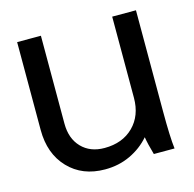

<svg xmlns="http://www.w3.org/2000/svg" viewBox="-88 -645 752 743"><g transform="rotate(-15 288.5 -273.0)"><path d="M524.9 0H441.9Q429.2 -43.9 424.8 -71.8Q392.6 -34.7 346.4 -12.9Q300.3 8.8 245.1 8.8Q154.3 8.8 98.6 -49.6Q43 -107.9 43 -203.1V-555.2H138.2V-203.1Q138.2 -143.1 172.6 -107.4Q207 -71.8 264.2 -71.8Q336.4 -71.8 380.1 -115.2Q423.8 -158.7 423.8 -230V-555.2H519V-148.9Q519 -46.9 524.9 0Z"/></g></svg>

Font: LT Superior Med
Style: Regular
Weight: 500
Designer: Daniel Lyons
Foundry: LyonsType
Version: Version 1.000